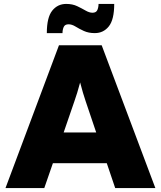

<svg xmlns="http://www.w3.org/2000/svg" viewBox="-20 -960 821 980"><path d="M8 0 281 -729H499L773 0H568L525 -127H250L206 0ZM360 -444 305 -284H471L417 -444Q410 -464 403.5 -486.5Q397 -509 389 -539Q381 -509 374 -486.5Q367 -464 360 -444ZM219 -791Q219 -871 246.5 -905.5Q274 -940 318 -940Q350 -940 374 -928.5Q398 -917 417 -906Q436 -895 452 -895Q471 -895 477 -909Q483 -923 483 -940H563Q563 -860 535.5 -825.5Q508 -791 464 -791Q432 -791 408 -802Q384 -813 365.5 -824.5Q347 -836 330 -836Q311 -836 305 -822Q299 -808 299 -791Z"/></svg>

Font: BDO Grotesk Black
Style: Regular
Weight: 900
Designer: Deni Anggara
Foundry: Lokal Container
Version: Version 2.000